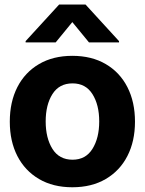

<svg xmlns="http://www.w3.org/2000/svg" viewBox="-20 -792 621 823"><path d="M290 10.7Q207.5 10.7 147.2 -24.7Q86.9 -60.1 54.4 -123.3Q22 -186.5 22 -270.5Q22 -355 54.4 -418.5Q86.9 -481.9 147.2 -517.3Q207.5 -552.7 290 -552.7Q373 -552.7 433.3 -517.3Q493.7 -481.9 526.1 -418.5Q558.6 -355 558.6 -270.5Q558.6 -186.5 526.1 -123.3Q493.7 -60.1 433.3 -24.7Q373 10.7 290 10.7ZM291 -107.4Q347.2 -107.4 376.2 -153.8Q405.3 -200.2 405.3 -271.5Q405.3 -342.8 376.2 -388.7Q347.2 -434.6 291 -434.6Q233.9 -434.6 204.8 -388.7Q175.8 -342.8 175.8 -271.5Q175.8 -200.2 204.8 -153.8Q233.9 -107.4 291 -107.4ZM361.3 -610.4 290 -697.3 218.8 -610.4H89.8V-615.7L233.4 -772.5H346.7L490.2 -615.7V-610.4Z"/></svg>

Font: Inter Tight
Style: Bold
Weight: 700
Designer: Rasmus Andersson
Foundry: rsms
Version: Version 3.004; ttfautohint (v1.8.4.7-5d5b)